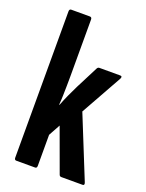

<svg xmlns="http://www.w3.org/2000/svg" viewBox="-132 -749 621 816"><g transform="rotate(20 179.0 -341.5)"><path d="M45.8 0Q37.4 0 37.4 -10.9V-672.1Q37.4 -683 46.4 -683H130.1Q139.4 -683 139.4 -672.1V-414.8Q139.4 -394.7 139 -372.5Q138.7 -350.4 138.1 -328.4Q137.5 -306.5 135.7 -285.9H137.5Q147.3 -311.5 158.1 -335.1Q169 -358.6 181.2 -383.6L233.5 -485.9Q236.9 -491.5 243.9 -491.5H336.7Q348.5 -491.5 342.5 -479.1L238.2 -292.5L351 -13.3Q356.3 0 345.2 0H249.8Q242.1 0 239.7 -7.2L168.1 -203.3L139.4 -151V-10.9Q139.4 0 131.1 0Z"/></g></svg>

Font: Sofia Sans Extra Condensed
Style: Regular
Weight: 400
Designer: Botio Nikoltchev, Ani Petrova
Foundry: lettersoup
Version: Version 4.101